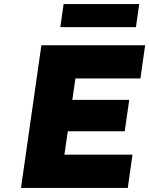

<svg xmlns="http://www.w3.org/2000/svg" viewBox="-20 -922 732 942"><path d="M83 0 183 -700H692L669 -537H350L296 -163H630L607 0ZM217 -278 239 -432H614L592 -278ZM276 -789 292 -902H663L647 -789Z"/></svg>

Font: Lexend ExtBd
Style: Italic
Weight: 800
Italic angle: -8.13011°
Designer: Bonnie Shaver-Troup, Thomas Jockin
Foundry: Lexend
Version: Version 1.007